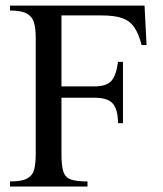

<svg xmlns="http://www.w3.org/2000/svg" viewBox="-20 -683 597 703"><path d="M516.6 -518.1H498.5Q487.8 -559.1 471.9 -582.8Q456.1 -606.4 428 -616.5Q399.9 -626.5 351.6 -626.5H205.1V-366.7H325.2Q368.7 -366.7 387 -386Q405.3 -405.3 412.1 -456.5H430.2V-231.9H412.1Q412.1 -279.8 394 -302.5Q376 -325.2 325.2 -325.2H205.1V-117.7Q205.1 -76.2 211.9 -54.9Q218.8 -33.7 239 -26.1Q259.3 -18.6 300.3 -18.6V0H16.6V-18.6Q60.5 -18.6 80.3 -30Q100.1 -41.5 105.5 -63.7Q110.8 -85.9 110.8 -117.7V-545.9Q110.8 -577.6 104.7 -599.6Q98.6 -621.6 78.6 -633.1Q58.6 -644.5 16.6 -644.5V-662.6H509.3Z"/></svg>

Font: Awami Nastaliq
Style: Regular
Weight: 400
Designer: Peter Martin, SIL International
Foundry: SIL International
Version: Version 3.100